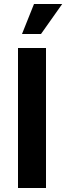

<svg xmlns="http://www.w3.org/2000/svg" viewBox="-20 -940 331 960"><path d="M210 0H70V-700H210ZM291 -920 185 -770H90L150 -920Z"/></svg>

Font: Prosto One
Style: Regular
Weight: 400
Designer: Pavel Emelyanov and Jovanny lemonad
Foundry: Pavel Emelyanov and Jovanny Lemonad
Version: Version 1.001